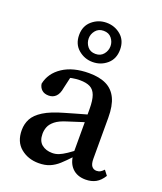

<svg xmlns="http://www.w3.org/2000/svg" viewBox="-143 -855 810 961"><g transform="rotate(20 262.5 -374.5)"><path d="M177 14Q121 14 81.5 -18.5Q42 -51 42 -113Q42 -146 56.5 -173.5Q71 -201 108.5 -224.5Q146 -248 214 -267Q241 -275 267.5 -282.5Q294 -290 320.5 -297.5Q347 -305 374 -312V-273Q340 -263 306.5 -252Q273 -241 241 -231Q201 -219 180.5 -202.5Q160 -186 153 -168Q146 -150 146 -131Q146 -93 168 -75Q190 -57 224 -57Q242 -57 258.5 -63.5Q275 -70 297.5 -85Q320 -100 354 -127L365 -75H331Q305 -47 283 -27Q261 -7 236 3.5Q211 14 177 14ZM426 11Q381 11 354.5 -16Q328 -43 326 -91L325 -95V-327Q325 -374 315.5 -400Q306 -426 285.5 -436.5Q265 -447 231 -447Q211 -447 189 -443Q167 -439 139 -429L186 -465L167 -382Q162 -351 147 -336Q132 -321 109 -321Q86 -321 72.5 -333Q59 -345 56 -365Q68 -424 122.5 -460Q177 -496 262 -496Q318 -496 354.5 -478Q391 -460 409.5 -421.5Q428 -383 428 -319V-101Q428 -73 437.5 -61Q447 -49 463 -49Q475 -49 484 -54.5Q493 -60 501 -69L521 -43Q503 -14 480 -1.5Q457 11 426 11ZM258 -597Q285 -597 300.5 -616Q316 -635 316 -659Q316 -682 301 -701Q286 -720 258 -720Q231 -720 215.5 -701Q200 -682 200 -659Q200 -635 215 -616Q230 -597 258 -597ZM258 -554Q215 -554 182 -582Q149 -610 149 -659Q149 -707 182 -735Q215 -763 258 -763Q302 -763 334.5 -735.5Q367 -708 367 -659Q367 -610 334.5 -582Q302 -554 258 -554Z"/></g></svg>

Font: Source Serif 4 18pt Medium
Style: Regular
Weight: 500
Designer: Frank Grießhammer
Foundry: Adobe Systems Incorporated
Version: Version 4.004;hotconv 1.0.116;makeotfexe 2.5.65601